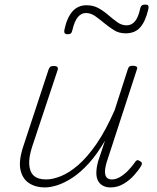

<svg xmlns="http://www.w3.org/2000/svg" viewBox="-20 -804 686 841"><path d="M176 17Q136 17 107 -2Q78 -21 69.5 -61Q61 -101 83 -166L193 -500Q196 -508 200.5 -511.5Q205 -515 216 -515Q226 -515 230.5 -511Q235 -507 233 -499L121 -162Q106 -116 108 -83.5Q110 -51 128 -34.5Q146 -18 182 -18Q211 -18 247 -32.5Q283 -47 322.5 -81Q362 -115 402.5 -173.5Q443 -232 482 -321L540 -501Q543 -510 547 -513Q551 -516 562 -516Q572 -516 577.5 -512.5Q583 -509 580 -501L452 -108Q441 -77 440 -56.5Q439 -36 447 -27Q455 -18 470 -18Q489 -18 508 -30Q527 -42 543.5 -59.5Q560 -77 571 -93Q575 -100 580 -102Q585 -104 593 -98Q601 -94 601.5 -88.5Q602 -83 598 -77Q586 -57 566 -35Q546 -13 520 2Q494 17 464 17Q446 17 432 10Q418 3 410 -11Q402 -25 402 -47Q402 -69 410 -98L440 -188Q405 -128 369 -88.5Q333 -49 298 -26Q263 -3 232 7Q201 17 176 17ZM276 -654Q258 -654 262 -673Q273 -726 297 -753.5Q321 -781 359 -781Q389 -781 412 -768Q435 -755 454.5 -738Q474 -721 493.5 -707Q513 -693 534 -693Q557 -693 571.5 -711Q586 -729 594 -766Q597 -784 615 -784Q626 -784 629 -780Q632 -776 630 -765Q618 -712 595 -685Q572 -658 530 -658Q501 -658 479 -672Q457 -686 437 -702.5Q417 -719 397.5 -733Q378 -747 356 -747Q336 -747 321 -729Q306 -711 297 -672Q295 -662 290.5 -658Q286 -654 276 -654Z"/></svg>

Font: Playwrite CU Thin
Style: Regular
Weight: 250
Designer: Veronika Burian, José Scaglione
Foundry: TypeTogether
Version: Version 1.002